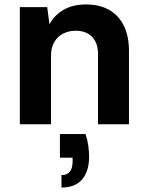

<svg xmlns="http://www.w3.org/2000/svg" viewBox="-20 -558 670 862"><path d="M69 0V-526H192L202 -449Q224 -490 265.5 -514Q307 -538 366 -538Q427 -538 470 -513.5Q513 -489 536 -442.5Q559 -396 559 -329V0H420V-316Q420 -365 393.5 -392.5Q367 -420 319 -420Q289 -420 263.5 -407Q238 -394 223.5 -369Q209 -344 209 -308V0ZM256 284V228Q282 228 294 212.5Q306 197 306 165V150H249V44H364Q373 71 376.5 97Q380 123 380 146Q380 210 349 247Q318 284 256 284Z"/></svg>

Font: DM Sans 9pt ExtraBold
Style: Regular
Weight: 800
Version: Version 4.004;gftools[0.9.30]